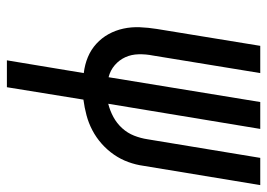

<svg xmlns="http://www.w3.org/2000/svg" viewBox="-129 -646 775 557"><g transform="rotate(90 258.5 -367.5)"><path d="M155 0 192 -223Q167 -226 145.5 -235Q124 -244 107 -259.5Q90 -275 79 -295Q68 -315 63 -338Q58 -361 59 -385.5Q60 -410 64 -435L113 -735H192L141 -423Q137 -403 137.5 -382Q138 -361 146 -343.5Q154 -326 169 -313Q184 -300 204 -295L276 -735H354L281 -294Q301 -299 319.5 -309Q338 -319 352 -334.5Q366 -350 373.5 -369Q381 -388 384 -408L438 -735H517L461 -396Q458 -374 450 -352Q442 -330 428.5 -310.5Q415 -291 397 -275Q379 -259 358 -248Q337 -237 314.5 -231Q292 -225 269 -222L233 0Z"/></g></svg>

Font: Iosevka SS18
Style: Italic
Weight: 400
Italic angle: -9°
Monospace: yes
Designer: Belleve Invis
Foundry: Belleve Invis
Version: Version 25.1.1; ttfautohint (v1.8.4)